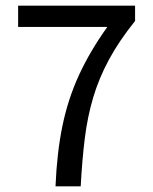

<svg xmlns="http://www.w3.org/2000/svg" viewBox="-20 -658 539 678"><path d="M176 0Q181 -119 200.5 -213.5Q220 -308 258.5 -392Q297 -476 359 -563H44V-638H457V-584Q400 -513 364.5 -447Q329 -381 309 -313.5Q289 -246 279.5 -170Q270 -94 265 0Z"/></svg>

Font: Assistant ExtraLight Medium
Style: Regular
Weight: 500
Version: Version 3.000